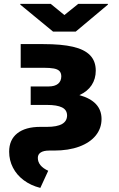

<svg xmlns="http://www.w3.org/2000/svg" viewBox="-20 -754 602 974"><path d="M465.8 -395.5Q465.8 -354 444.8 -322Q423.8 -290 382.8 -271.5Q495.1 -240.2 495.1 -150.4Q495.1 -103.5 466.1 -67.1Q437 -30.8 382.6 -10.5Q328.1 9.8 253.9 9.8H229.5Q201.7 9.8 186.8 19.3Q171.9 28.8 171.9 46.9Q171.9 87.9 224.6 112.3L184.6 199.2Q136.2 187 100.6 160.4Q64.9 133.8 45.7 96.4Q26.4 59.1 26.4 15.6Q26.4 -44.9 67.6 -77.6Q108.9 -110.4 184.6 -110.4H217.8Q269.5 -110.4 294.9 -125Q320.3 -139.6 320.3 -168.9Q319.8 -196.8 294.4 -209.2Q269 -221.7 218.8 -221.7H135.7V-315.4H225.6Q258.3 -315.4 274.7 -329.1Q291 -342.8 291 -367.2Q290.5 -384.3 281.5 -393.6Q272.5 -402.8 253.2 -406.5Q233.9 -410.2 200.2 -410.2H85V-530.3H200.2Q292 -530.3 350.1 -516.8Q408.2 -503.4 437 -473.6Q465.8 -443.8 465.8 -395.5ZM306.6 -677.7 377 -734.4H527.3V-730.5L364.3 -593.8H249L83 -730.5V-734.4H237.3Z"/></svg>

Font: Pretendard GOV Black
Style: Regular
Weight: 900
Designer: Base glyphs from Inter by Rasmus Andersson; Hangeul glyphs from Noto Sans CJK(Source Han Sans) by Jang Soo-young and Kan
Foundry: Kil Hyung-jin
Version: Version 1.309